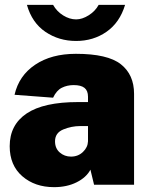

<svg xmlns="http://www.w3.org/2000/svg" viewBox="-20 -762 613 792"><path d="M20 -159Q20 -247 90 -294Q160 -341 302 -341H343V-363Q343 -388 328.5 -399.5Q314 -411 284 -411Q257 -411 235 -400Q213 -389 199 -359L40 -371Q58 -450 125 -495Q192 -540 293 -540Q424 -540 478.5 -497Q533 -454 533 -375V0H368L353 -62Q336 -30 296 -10Q256 10 203 10Q124 10 72 -35Q20 -80 20 -159ZM343 -179V-242H311Q275 -242 241 -228Q207 -214 207 -179Q207 -150 226.5 -133Q246 -116 273 -116Q302 -116 322 -135Q342 -154 343 -179ZM91 -742H199Q214 -715 240.5 -698.5Q267 -682 294 -682Q319 -682 346 -699Q373 -716 387 -742H496Q474 -669 419.5 -631Q365 -593 294 -593Q223 -593 167.5 -630.5Q112 -668 91 -742Z"/></svg>

Font: Morrison Black
Style: Regular
Weight: 900
Designer: Pablo Impallari, Rodrigo Fuenzalida (Modified by Dan O. Williams)
Version: Version 0.03;June 6, 2019;FontCreator 11.5.0.2425 64-bit; tt